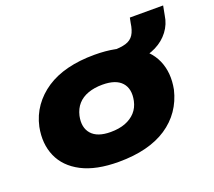

<svg xmlns="http://www.w3.org/2000/svg" viewBox="-109 -762 1019 916"><g transform="rotate(-20 400.5 -303.5)"><path d="M348 11Q233 11 161 -26.5Q89 -64 60.5 -129Q32 -194 48 -276Q60 -331 90.5 -374Q121 -417 167 -447.5Q213 -478 274.5 -493.5Q336 -509 412 -509Q527 -509 599 -471.5Q671 -434 699.5 -369.5Q728 -305 712 -223Q699 -168 669 -124.5Q639 -81 593 -50.5Q547 -20 485.5 -4.5Q424 11 348 11ZM360 -136Q403 -136 434.5 -148Q466 -160 486.5 -182.5Q507 -205 514 -238Q526 -296 496.5 -329Q467 -362 399 -362Q358 -362 326 -350.5Q294 -339 274 -316.5Q254 -294 246 -260Q234 -203 263.5 -169.5Q293 -136 360 -136ZM600 -413 497 -485 499 -498Q543 -498 569 -506Q595 -514 608.5 -535Q622 -556 627 -593L632 -618H801L792 -571Q786 -528 760 -493.5Q734 -459 693 -438.5Q652 -418 600 -413Z"/></g></svg>

Font: Nunito Sans 10pt Expanded Black
Style: Italic
Weight: 900
Width: 7
Italic angle: -9°
Designer: Vernon Adams
Foundry: Vernon Adams
Version: Version 3.101;gftools[0.9.27]